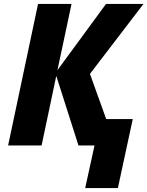

<svg xmlns="http://www.w3.org/2000/svg" viewBox="-20 -734 744 969"><path d="M410 215 457 0H376L264 -351L190 0H21L172 -714H341L270 -380L515 -714H704L434 -361L516 -133H650L575 215Z"/></svg>

Font: Noto Sans ExtraBold
Style: Italic
Weight: 800
Italic angle: -12°
Designer: Monotype Design Team
Foundry: Monotype Imaging Inc.
Version: Version 2.013; ttfautohint (v1.8.4.7-5d5b)